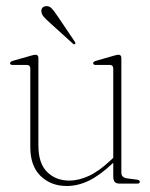

<svg xmlns="http://www.w3.org/2000/svg" viewBox="-20 -612 499 640"><path d="M81 -122V-383Q81 -395.5 69 -395.5H22Q13.5 -395.5 13.5 -401.5Q13.5 -406 22 -409L83.5 -426.5Q93.5 -429.5 98.5 -429.5Q108 -429.5 108 -418.5V-127Q108 -67.5 137 -38.8Q166 -10 211.5 -10Q241.5 -10 275.2 -25.2Q309 -40.5 347.5 -76.5L357.5 -86V-383Q357.5 -395.5 346 -395.5H299Q290.5 -395.5 290.5 -401.5Q290.5 -406 299 -409L360 -426.5Q370 -429.5 375 -429.5Q384.5 -429.5 384.5 -418.5V-36.5Q384.5 -20 403.5 -17.5L437 -13Q446 -12 446 -5.5Q446 0 437.5 0H379Q367.5 0 362.5 -5.5Q357.5 -11 357.5 -25V-69.5L354.5 -66.5Q311.5 -26.5 275.2 -9.2Q239 8 202.5 8Q150 8 115.5 -25.2Q81 -58.5 81 -122ZM171 -559.5 229 -473.5Q233 -467.5 230 -465.5Q226.5 -462.5 223 -466.5L143 -539Q133 -548 126 -556Q119 -564 118 -572.5Q116.5 -590 134 -591.5Q144 -592.5 152.2 -584Q160.5 -575.5 171 -559.5Z"/></svg>

Font: Fraunces 144pt S050 Thin
Style: Regular
Weight: 100
Version: Version 1.000; ttfautohint (v1.8.3)